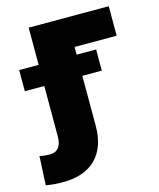

<svg xmlns="http://www.w3.org/2000/svg" viewBox="-181 -626 764 921"><g transform="rotate(-15 201.5 -165.5)"><path d="M-59.7 62.5Q-52.2 64.3 -46.2 65.3Q-40.1 66.4 -34.3 67.1Q-28.4 67.8 -22.4 68Q-16.3 68.2 -8.5 68.2Q49.7 68.2 49.7 -7.1V-255.7H-46.9V-360.8H49.7V-545.5H447.4V-399.1H238.6V-360.8H335.2V-255.7H238.6V-7.1Q238.6 45.8 224.1 86.8Q209.5 127.8 181.5 155.9Q153.4 183.9 112.4 198.5Q71.4 213.1 18.5 213.1Q-3.9 213.1 -23.6 211.6Q-43.3 210.2 -66.8 206Z"/></g></svg>

Font: Inter P Black
Style: Regular
Weight: 900
Designer: Rasmus Andersson
Foundry: rsms
Version: Version 3.018;git-588b23468